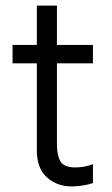

<svg xmlns="http://www.w3.org/2000/svg" viewBox="-20 -660 403 688"><path d="M237 8Q184 8 148 -24.5Q112 -57 112 -121V-433H25V-499H112V-640H184V-499H313V-433H184V-144Q184 -102 197 -81Q210 -60 250 -60Q268 -60 285 -63.5Q302 -67 313 -72V-4Q299 1 277.5 4.5Q256 8 237 8Z"/></svg>

Font: Maven Pro
Style: Regular
Weight: 400
Designer: Joe Prince
Foundry: Joe Prince
Version: Version 2.103